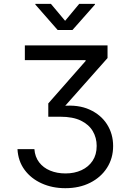

<svg xmlns="http://www.w3.org/2000/svg" viewBox="-20 -775 672 992"><path d="M317.4 197.3Q250.5 197.3 195.6 172.6Q140.6 147.9 107.2 102.8Q73.7 57.6 70.3 -4.4H157.7Q160.6 35.2 182.1 63.5Q203.6 91.8 239 106.4Q274.4 121.1 318.4 121.1Q364.7 121.1 401.1 104.2Q437.5 87.4 458.5 55.7Q479.5 23.9 479.5 -21Q479.5 -63.5 459.2 -97.7Q439 -131.8 397.7 -151.9Q356.4 -171.9 292 -171.9H229.5V-240.7L422.4 -460V-464.4H108.4V-540.5H535.6V-475.1L302.7 -212.4V-227.5Q384.3 -235.4 442.9 -208.7Q501.5 -182.1 533 -132.6Q564.5 -83 564.5 -20.5Q564.5 42.5 533 91.8Q501.5 141.1 445.8 169.2Q390.1 197.3 317.4 197.3ZM243.2 -754.9 316.4 -667.5 389.2 -754.9H470.7V-751.5L354.5 -620.1H277.8L162.6 -751.5V-754.9Z"/></svg>

Font: V-Inter
Style: Regular-375
Weight: 375
Designer: Rasmus Andersson
Foundry: rsms
Version: Version 4.000;git-4146feb